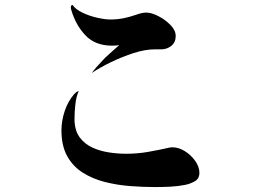

<svg xmlns="http://www.w3.org/2000/svg" viewBox="-20 -760 1040 778"><path d="M788 -60Q788 -36 769.5 -25.5Q751 -15 731 -11Q700 -5 669.5 -3.5Q639 -2 608 -2Q560 -2 507.5 -6Q455 -10 405.5 -22.5Q356 -35 316 -60Q276 -85 252.5 -127Q229 -169 229 -232Q229 -270 242 -309.5Q255 -349 280 -378Q284 -382 288.5 -386Q293 -390 299 -391Q289 -369 285.5 -338Q282 -307 282 -283Q282 -280 282 -276.5Q282 -273 282 -270Q284 -228 304 -202Q324 -176 354.5 -162Q385 -148 421 -142.5Q457 -137 491 -137Q537 -137 580 -144.5Q623 -152 667 -162Q671 -163 674 -163Q677 -163 680 -163Q704 -163 729 -147.5Q754 -132 771 -108Q788 -84 788 -60ZM692 -614Q692 -589 674.5 -574.5Q657 -560 633 -560H607Q568 -560 521.5 -545Q475 -530 430.5 -508.5Q386 -487 353 -465Q353 -465 353 -465Q353 -465 352 -465Q352 -465 352.5 -465Q353 -465 353 -466Q354 -467 355 -468.5Q356 -470 357 -471Q360 -475 363 -478.5Q366 -482 369 -486Q378 -496 387 -505.5Q396 -515 405 -525Q433 -551 463 -577Q456 -576 449 -575.5Q442 -575 434 -575Q366 -575 326.5 -616.5Q287 -658 269 -719Q267 -725 267 -730Q267 -734 268 -736.5Q269 -739 274 -740Q286 -722 314.5 -708.5Q343 -695 374.5 -688Q406 -681 427 -681Q455 -681 480 -686Q505 -691 531 -700Q542 -704 552.5 -706.5Q563 -709 573 -709Q594 -709 622 -694.5Q650 -680 671 -658.5Q692 -637 692 -614Z"/></svg>

Font: Kaisei Tokumin
Style: Bold
Weight: 700
Designer: Font-Kai, 金井和夫
Foundry: KAZUO KANAI
Version: Version 5.003